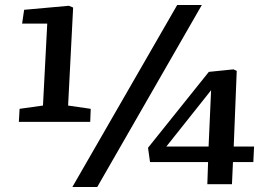

<svg xmlns="http://www.w3.org/2000/svg" viewBox="-20 -733 1048 764"><path d="M268 11 685 -713H783L367 11ZM251 -313 341 -300 339 -248H55L58 -300L151 -313L168 -639H68L76 -694L254 -710L271 -703ZM910 -150H991L988 -88H907L903 0H805L808 -88H577L569 -145L811 -447L909 -457L922 -451ZM810 -150 820 -374 642 -150Z"/></svg>

Font: Literata 7pt SemiBold
Style: Italic
Weight: 600
Italic angle: -2°
Designer: Latin by Veronika Burian and Jose Scaglione. Greek by Irene Vlachou. Cyrillic by Vera Evstafieva
Foundry: TypeTogether
Version: Version 3.002